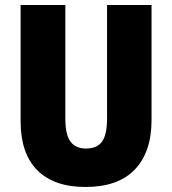

<svg xmlns="http://www.w3.org/2000/svg" viewBox="-20 -734 684 764"><path d="M583 -256Q583 -129 516.5 -59.5Q450 10 320 10Q195 10 128.5 -56.5Q62 -123 62 -252V-714H240V-262Q240 -198 260.5 -170.5Q281 -143 322 -143Q366 -143 386 -170.5Q406 -198 406 -263V-714H583Z"/></svg>

Font: Noto Sans Bengali Condensed Black
Style: Regular
Weight: 900
Width: 3
Designer: Joana Ranito - Universal Thirst; Jelle Bosma - Monotype Design Team
Foundry: Universal Thirst ehf.
Version: Version 3.000; ttfautohint (v1.8.4.7-5d5b)